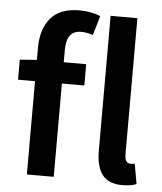

<svg xmlns="http://www.w3.org/2000/svg" viewBox="-52 -764 693 820"><g transform="rotate(5 294.0 -354.0)"><path d="M502 9.8Q442.9 9.8 416.5 -25.4Q390.1 -60.5 390.1 -127.9V-706.1H504.9V-122.1Q504.9 -84 530.8 -84Q540 -84 547.9 -85.9L563 0Q539.6 9.8 502 9.8ZM92.8 0V-399.9H20V-485.8L92.8 -491.2V-542Q92.8 -623 132.6 -670.4Q172.4 -717.8 255.9 -717.8Q304.7 -717.8 346.2 -701.2L321.8 -618.2Q294.9 -627 270 -627Q208 -627 208 -543.9V-491.2H304.2V-399.9H208V0Z"/></g></svg>

Font: Source Sans 3 Semibold
Style: Regular
Weight: 600
Designer: Paul D. Hunt
Foundry: Adobe
Version: Version 3.052;hotconv 1.1.0;makeotfexe 2.6.0